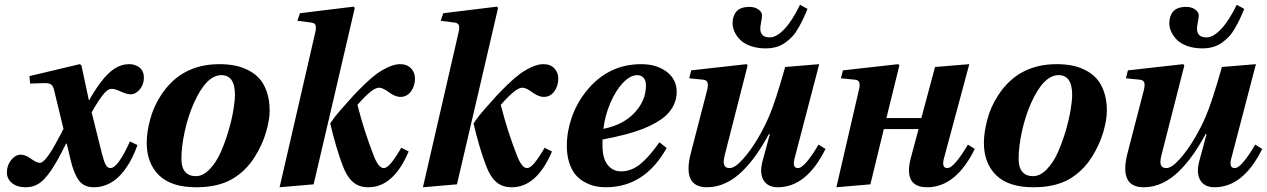

<svg xmlns="http://www.w3.org/2000/svg" viewBox="-20 -770 5292 802"><path d="M8.8 -49.8Q8.8 -79.1 26.6 -101.6Q44.4 -124 66.9 -124Q71.3 -124 76.4 -122.8Q81.5 -121.6 85.2 -120.4Q88.9 -119.1 94 -116.5Q99.1 -113.8 101.6 -112.1Q104 -110.4 109.1 -107.2Q114.3 -104 115.2 -103Q134.3 -89.8 147 -89.8Q170.4 -89.8 223.1 -189.9Q224.6 -192.4 233.4 -209Q242.2 -225.6 245.1 -231.9L206.1 -393.1Q201.7 -411.6 193.4 -417.2Q185.1 -422.9 166 -422.9L106 -420.9L103 -452.1L313 -502L319.8 -498L351.1 -352.1H353Q372.1 -387.2 398.9 -423.8Q428.2 -463.4 457.3 -482.7Q486.3 -502 520 -502Q545.9 -502 563.5 -487.3Q581.1 -472.7 581.1 -444.8Q581.1 -417.5 564 -396.7Q546.9 -376 524.9 -376Q510.7 -376 482.9 -388.2Q460.4 -398.9 446.8 -398.9Q429.2 -398.9 409.2 -373Q389.2 -347.2 362.8 -300.8L405.8 -127.9Q414.6 -93.8 422.1 -80.8Q429.7 -67.9 441.9 -67.9Q473.1 -69.3 522.9 -179.2L554.2 -164.1Q544.4 -136.7 532.7 -112.5Q521 -88.4 504.2 -64.9Q487.3 -41.5 468.5 -24.9Q449.7 -8.3 424.6 2Q399.4 12.2 372.1 12.2Q330.1 12.2 309.1 -16.8Q288.1 -45.9 274.9 -102.1L258.8 -169.9H255.9Q252 -161.6 239.3 -137.7Q226.6 -113.8 223.1 -106.9Q207 -78.1 194.6 -59.6Q182.1 -41 165.5 -22.9Q148.9 -4.9 129.4 3.7Q109.9 12.2 86.9 12.2Q51.3 12.2 30 -5.4Q8.8 -22.9 8.8 -49.8Z M737.8 -106.9Q737.8 -70.3 753.4 -52.2Q769 -34.2 797.9 -34.2Q827.6 -34.2 855 -62.3Q882.3 -90.3 901.1 -132.3Q919.9 -174.3 934.1 -222.2Q948.2 -270 954.8 -310.1Q961.4 -350.1 961.4 -374Q961.4 -456.1 904.8 -456.1Q841.8 -456.1 789.6 -338.9Q765.6 -284.7 751.7 -221.2Q737.8 -157.7 737.8 -106.9ZM592.8 -173.8Q592.8 -215.3 606.7 -269.3Q620.6 -323.2 651.9 -371.1Q735.8 -502 896.5 -502Q929.2 -502 958 -496.8Q986.8 -491.7 1014.6 -478Q1042.5 -464.4 1062.3 -443.1Q1082 -421.9 1094.2 -387.2Q1106.4 -352.5 1106.4 -308.1Q1106.4 -269.5 1091.3 -217.8Q1076.2 -166 1044.4 -115.2Q1006.3 -54.2 947.8 -21Q889.2 12.2 799.8 12.2Q695.3 12.2 644 -38.1Q592.8 -88.4 592.8 -173.8Z M1359.4 -253.9Q1377.4 -282.7 1409.2 -317.9Q1436.5 -349.1 1455.1 -369.4Q1473.6 -389.6 1502.4 -417.5Q1531.2 -445.3 1553.7 -461.7Q1576.2 -478 1602.5 -490Q1628.9 -502 1651.4 -502Q1680.7 -502 1697 -484.4Q1713.4 -466.8 1713.4 -442.9Q1713.4 -410.6 1696.5 -387.9Q1679.7 -365.2 1652.3 -365.2Q1632.3 -365.2 1606.9 -382.8Q1579.6 -403.8 1563 -403.8Q1535.6 -403.8 1473.1 -332Q1500.5 -223.1 1542 -117.2Q1561.5 -67.9 1583 -67.9Q1596.2 -67.9 1614 -89.4Q1631.8 -110.8 1656.2 -152.8L1687 -137.2Q1623.5 12.2 1519 12.2Q1478.5 12.2 1453.1 -10.7Q1427.7 -33.7 1411.1 -79.1Q1384.3 -149.4 1359.4 -253.9ZM1147.9 12.2 1238.3 -379.9 1296.4 -632.8Q1301.8 -654.3 1298.1 -664.3Q1294.4 -674.3 1280.3 -675.8L1222.2 -683.1L1232.9 -714.8L1457 -742.2L1461.9 -736.8L1378.9 -379.9L1290 0Z M1958 -253.9Q1976.1 -282.7 2007.8 -317.9Q2035.2 -349.1 2053.7 -369.4Q2072.3 -389.6 2101.1 -417.5Q2129.9 -445.3 2152.3 -461.7Q2174.8 -478 2201.2 -490Q2227.5 -502 2250 -502Q2279.3 -502 2295.7 -484.4Q2312 -466.8 2312 -442.9Q2312 -410.6 2295.2 -387.9Q2278.3 -365.2 2251 -365.2Q2231 -365.2 2205.6 -382.8Q2178.2 -403.8 2161.6 -403.8Q2134.3 -403.8 2071.8 -332Q2099.1 -223.1 2140.6 -117.2Q2160.2 -67.9 2181.6 -67.9Q2194.8 -67.9 2212.6 -89.4Q2230.5 -110.8 2254.9 -152.8L2285.6 -137.2Q2222.2 12.2 2117.7 12.2Q2077.1 12.2 2051.8 -10.7Q2026.4 -33.7 2009.8 -79.1Q1982.9 -149.4 1958 -253.9ZM1746.6 12.2 1836.9 -379.9 1895 -632.8Q1900.4 -654.3 1896.7 -664.3Q1893.1 -674.3 1878.9 -675.8L1820.8 -683.1L1831.5 -714.8L2055.7 -742.2L2060.5 -736.8L1977.5 -379.9L1888.7 0Z M2500.5 -231.9Q2584 -248.5 2631.1 -299.6Q2678.2 -350.6 2678.2 -412.1Q2678.2 -433.1 2668.7 -444.6Q2659.2 -456.1 2641.6 -456.1Q2612.8 -456.1 2582.5 -424.3Q2552.2 -392.6 2529.8 -340.6Q2507.3 -288.6 2500.5 -231.9ZM2347.7 -161.1Q2347.7 -220.2 2368.2 -279.3Q2388.7 -338.4 2428.2 -388.2Q2519 -502 2658.2 -502Q2723.1 -502 2764.9 -470.2Q2806.6 -438.5 2806.6 -386.2Q2806.6 -329.1 2760.3 -286.1Q2725.6 -255.4 2664.6 -231.4Q2603.5 -207.5 2496.6 -187V-163.1Q2496.6 -133.8 2503.2 -110.6Q2509.8 -87.4 2528.1 -70.8Q2546.4 -54.2 2574.2 -54.2Q2616.7 -54.2 2654.1 -84.2Q2691.4 -114.3 2734.4 -175.8L2764.6 -151.9Q2673.3 12.2 2510.3 12.2Q2487.3 12.2 2465.8 7.6Q2444.3 2.9 2422.1 -9.3Q2399.9 -21.5 2384 -40.3Q2368.2 -59.1 2357.9 -90.1Q2347.7 -121.1 2347.7 -161.1Z M2858.9 -442.9 2867.2 -476.1 3098.1 -502 3103 -497.1 3008.8 -127.9Q3003.4 -107.9 3002.9 -95.5Q3002.4 -83 3008.3 -75.4Q3014.2 -67.9 3027.8 -67.9Q3049.8 -67.9 3083 -105Q3116.2 -142.1 3145 -190.9Q3173.8 -239.7 3192.9 -285.2Q3217.8 -341.8 3259.8 -490.2L3401.9 -502L3300.8 -115.2Q3286.6 -67.9 3313 -67.9Q3328.6 -67.9 3352.3 -96.9Q3376 -126 3398.9 -166L3428.2 -147.9Q3349.1 12.2 3229 12.2Q3187.5 12.2 3169.7 -16.8Q3151.9 -45.9 3165 -96.2L3195.8 -210H3191.9Q3166 -162.6 3140.1 -125.5Q3114.3 -88.4 3081.8 -55.9Q3049.3 -23.4 3011.5 -5.6Q2973.6 12.2 2933.1 12.2Q2828.1 12.2 2866.2 -132.8L2933.1 -391.1Q2939 -413.6 2935.5 -424.6Q2932.1 -435.5 2918 -437ZM3040 -672.9Q3040 -703.6 3056.6 -722.4Q3073.2 -741.2 3110.8 -741.2Q3132.8 -741.2 3147.9 -730.5Q3163.1 -719.7 3163.1 -706.1Q3163.1 -696.3 3159.4 -678.2Q3155.8 -660.2 3155.8 -649.9Q3155.8 -613.8 3195.8 -613.8Q3223.1 -613.8 3256.1 -648.2Q3289.1 -682.6 3321.8 -750L3353 -732.9Q3343.3 -708.5 3335 -691.2Q3326.7 -673.8 3314.9 -653.1Q3303.2 -632.3 3290.3 -618.4Q3277.3 -604.5 3260.7 -592.3Q3244.1 -580.1 3223.4 -574Q3202.6 -567.9 3178.2 -567.9Q3143.1 -567.9 3115.2 -577.9Q3087.4 -587.9 3071.8 -603.8Q3056.2 -619.6 3048.1 -637.5Q3040 -655.3 3040 -672.9Z M3473.6 12.2 3566.9 -391.1Q3572.8 -412.6 3569.6 -424.1Q3566.4 -435.5 3552.7 -437L3492.7 -442.9L3501 -476.1L3731.9 -502L3736.8 -497.1L3682.6 -276.9H3828.6L3885.7 -490.2L4028.8 -502L3924.8 -115.2Q3910.6 -67.9 3937 -67.9Q3952.6 -67.9 3976.3 -96.9Q4000 -126 4022.9 -166L4051.8 -147.9Q3972.7 12.2 3853 12.2Q3753.9 12.2 3783.7 -106.9L3816.9 -231H3671.9L3615.7 0Z M4234.9 -106.9Q4234.9 -70.3 4250.5 -52.2Q4266.1 -34.2 4294.9 -34.2Q4324.7 -34.2 4352.1 -62.3Q4379.4 -90.3 4398.2 -132.3Q4417 -174.3 4431.2 -222.2Q4445.3 -270 4451.9 -310.1Q4458.5 -350.1 4458.5 -374Q4458.5 -456.1 4401.9 -456.1Q4338.9 -456.1 4286.6 -338.9Q4262.7 -284.7 4248.8 -221.2Q4234.9 -157.7 4234.9 -106.9ZM4089.8 -173.8Q4089.8 -215.3 4103.8 -269.3Q4117.7 -323.2 4148.9 -371.1Q4232.9 -502 4393.6 -502Q4426.3 -502 4455.1 -496.8Q4483.9 -491.7 4511.7 -478Q4539.6 -464.4 4559.3 -443.1Q4579.1 -421.9 4591.3 -387.2Q4603.5 -352.5 4603.5 -308.1Q4603.5 -269.5 4588.4 -217.8Q4573.2 -166 4541.5 -115.2Q4503.4 -54.2 4444.8 -21Q4386.2 12.2 4296.9 12.2Q4192.4 12.2 4141.1 -38.1Q4089.8 -88.4 4089.8 -173.8Z M4683.1 -442.9 4691.4 -476.1 4922.4 -502 4927.2 -497.1 4833 -127.9Q4827.6 -107.9 4827.1 -95.5Q4826.7 -83 4832.5 -75.4Q4838.4 -67.9 4852.1 -67.9Q4874 -67.9 4907.2 -105Q4940.4 -142.1 4969.2 -190.9Q4998 -239.7 5017.1 -285.2Q5042 -341.8 5084 -490.2L5226.1 -502L5125 -115.2Q5110.8 -67.9 5137.2 -67.9Q5152.8 -67.9 5176.5 -96.9Q5200.2 -126 5223.1 -166L5252.4 -147.9Q5173.3 12.2 5053.2 12.2Q5011.7 12.2 4993.9 -16.8Q4976.1 -45.9 4989.3 -96.2L5020 -210H5016.1Q4990.2 -162.6 4964.4 -125.5Q4938.5 -88.4 4906 -55.9Q4873.5 -23.4 4835.7 -5.6Q4797.9 12.2 4757.3 12.2Q4652.3 12.2 4690.4 -132.8L4757.3 -391.1Q4763.2 -413.6 4759.8 -424.6Q4756.3 -435.5 4742.2 -437ZM4864.3 -672.9Q4864.3 -703.6 4880.9 -722.4Q4897.5 -741.2 4935.1 -741.2Q4957 -741.2 4972.2 -730.5Q4987.3 -719.7 4987.3 -706.1Q4987.3 -696.3 4983.6 -678.2Q4980 -660.2 4980 -649.9Q4980 -613.8 5020 -613.8Q5047.4 -613.8 5080.3 -648.2Q5113.3 -682.6 5146 -750L5177.2 -732.9Q5167.5 -708.5 5159.2 -691.2Q5150.9 -673.8 5139.2 -653.1Q5127.4 -632.3 5114.5 -618.4Q5101.6 -604.5 5085 -592.3Q5068.4 -580.1 5047.6 -574Q5026.9 -567.9 5002.4 -567.9Q4967.3 -567.9 4939.5 -577.9Q4911.6 -587.9 4896 -603.8Q4880.4 -619.6 4872.3 -637.5Q4864.3 -655.3 4864.3 -672.9Z"/></svg>

Font: Linguistics Pro
Style: Bold Italic
Weight: 700
Italic angle: -12°
Designer: Stefan Peev, Context Ltd
Foundry: Stefan Peev, Context Ltd
Version: Version 001.000